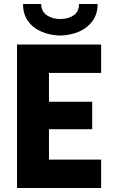

<svg xmlns="http://www.w3.org/2000/svg" viewBox="-20 -943 571 963"><path d="M65.4 -719.7H487.3V-577.1H225.6V-432.6H442.4V-294.9H225.6V-142.6H487.3V0H65.4ZM95.7 -922.9H186.5Q187 -885.7 214.6 -866.7Q242.2 -847.7 282.2 -847.7Q322.8 -847.7 349.9 -866.5Q377 -885.3 376 -922.9H469.7Q469.7 -873 444.3 -837.9Q418.9 -802.7 376.5 -784.4Q334 -766.1 282.2 -764.6Q230 -766.1 187.5 -784.4Q145 -802.7 120.1 -837.9Q95.2 -873 95.7 -922.9Z"/></svg>

Font: Reddit Sans Strawberry ExBold
Style: Regular
Weight: 800
Designer: Stephen Hutchings
Foundry: Reddit
Version: Version 1.013